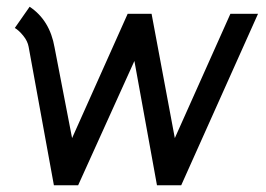

<svg xmlns="http://www.w3.org/2000/svg" viewBox="-20 -550 789 570"><path d="M24 -467 68 -530Q128 -490 142 -409L194 -140L359 -509H430L499 -140L664 -509H746L518 0H446L379 -369L212 0H140L65 -411Q62 -428 49 -444Q36 -460 24 -467Z"/></svg>

Font: Bellota
Style: Bold Italic
Weight: 700
Italic angle: -7.5°
Designer: Kemie Guaida
Foundry: Kemie Guaida
Version: Version 4.001